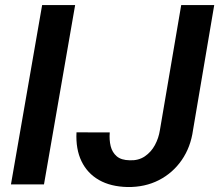

<svg xmlns="http://www.w3.org/2000/svg" viewBox="-20 -731 869 761"><path d="M277.8 -710.9 154.3 0H23.4L147 -710.9ZM613.8 -215.3 698.2 -710.9H829.1L745.1 -215.8Q735.8 -147.9 700.4 -96.7Q665 -45.4 609.9 -17.1Q554.7 11.2 485.4 10.3Q418.5 8.8 372.3 -17.6Q326.2 -43.9 303 -92Q279.8 -140.1 283.2 -206.5L415 -206.1Q412.6 -176.3 418.7 -151.6Q424.8 -127 442.6 -111.6Q460.4 -96.2 494.1 -95.7Q528.8 -94.2 554 -111.3Q579.1 -128.4 594 -156Q608.9 -183.6 613.8 -215.3Z"/></svg>

Font: Roboto SemiBold
Style: Italic
Weight: 600
Designer: Christian Robertson
Foundry: Google
Version: Version 3.009; 2024